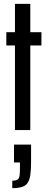

<svg xmlns="http://www.w3.org/2000/svg" viewBox="-20 -678 249 1001"><path d="M58 0V-441H13V-510H58V-658H138V-510H196V-441H138V0ZM44 303V264Q64 264 72.5 257Q81 250 82.5 234.5Q84 219 84 194V169H53V76H142V165Q142 205 138.5 231.5Q135 258 125 274Q115 290 95 296.5Q75 303 44 303Z"/></svg>

Font: Saira UltraCondensed SemiBold
Style: Regular
Weight: 600
Width: 1
Designer: Hector Gatti with collaboration of the Omnibus-Type team
Foundry: Omnibus-Type
Version: Version 1.101